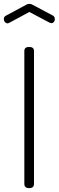

<svg xmlns="http://www.w3.org/2000/svg" viewBox="-47 -974 304 994"><path d="M79 -22V-710Q79 -731 104 -731Q129 -731 129 -710V-22Q129 0 104 0Q79 0 79 -22ZM105 -912 1 -856Q0 -856 -3 -854.5Q-6 -853 -7 -853Q-15 -853 -21 -859.5Q-27 -866 -27 -876Q-27 -888 -16 -893L88 -949Q96 -954 105 -954Q114 -954 122 -949L226 -894Q237 -888 237 -874Q237 -866 231.5 -860Q226 -854 218 -854L209 -857Z"/></svg>

Font: Dosis
Style: Light
Weight: 300
Designer: Edgar Tolentino, Pablo Impallari, Igino Marini
Foundry: Edgar Tolentino, Pablo Impallari, Igino Marini
Version: Version 1.007